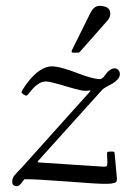

<svg xmlns="http://www.w3.org/2000/svg" viewBox="-20 -627 454 660"><path d="M232.9 -446Q226.1 -446 226.1 -449.1Q226.1 -452.1 229 -458L290 -581.1Q303 -606.9 321.4 -606.9Q339.8 -606.9 349.5 -600.2Q359.1 -593.5 359.1 -580.3Q359.1 -567.1 349.1 -555.9L258.1 -452.9Q252.9 -446 248 -446ZM374 -100.1 382.1 -12Q382.1 -0.5 373.5 1.7Q362.3 4.9 347.9 4.9H335.9Q312.7 4.9 210.2 -3.1Q107.7 -11 64.9 -11Q63.2 -11 59.1 -4.9Q47.1 12.9 38.8 12.9Q22 12.9 22 -2Q22 -14.9 29.8 -24.2Q38.8 -34.9 54 -50L289.1 -312Q289.3 -312.5 290.5 -314Q291.7 -315.4 291.5 -315.9Q291.3 -316.4 287.1 -315.7Q283 -314.9 272.2 -314.9Q261.5 -314.9 232.4 -323Q203.4 -331.1 176.6 -339Q149.9 -346.9 137.5 -346.9Q125 -346.9 112.9 -339.2Q100.8 -331.5 93.1 -322.5Q85.4 -313.5 79.1 -305.8Q72.8 -298.1 70.1 -298.1Q67.4 -298.1 60.7 -302.6Q54 -307.1 54 -309.4Q54 -311.8 59.3 -321Q64.7 -330.3 74.8 -343.5Q85 -356.7 97.4 -369Q109.9 -381.3 126.2 -390.1Q142.6 -398.9 158 -398.9Q173.3 -398.9 197.5 -392.1Q221.7 -385.3 242.7 -377Q298.6 -355 324 -355Q331.3 -355 340.3 -367.7Q357.7 -392.1 374 -392.1Q381.3 -392.1 386.7 -386.4Q392.1 -380.6 392.1 -371.8Q392.1 -363 384.4 -354.2Q376.7 -345.5 367.2 -340.3Q336.9 -324.2 332 -319.1L112.1 -75Q105.7 -68.6 117.7 -68.1H120.1L336.9 -54Q345 -54 347 -56.6Q349.1 -59.3 349.1 -69.1L347.9 -99.1Q347.9 -104 350.6 -105Q353.3 -106 362.1 -106H366.9Q374 -106 374 -100.1Z"/></svg>

Font: Fanwood Text
Style: Italic
Weight: 400
Italic angle: -9°
Version: Version 1.101